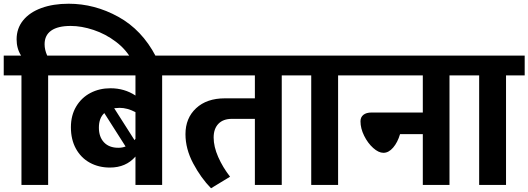

<svg xmlns="http://www.w3.org/2000/svg" viewBox="-40 -991 2832 1029"><path d="M795 -689 668 -667Q637 -725 581.5 -767Q526 -809 461.5 -830.5Q397 -852 339 -852Q270 -852 234.5 -827Q199 -802 199 -754Q199 -724 213 -693H315V-587H218V0H75V-587H-20V-693H73Q49 -731 49 -780Q49 -839 84 -882Q119 -925 182 -948Q245 -971 328 -971Q467 -971 594 -901Q721 -831 795 -689Z M929 -587H829V0H686V-152Q635 -93 549 -93Q489 -93 441.5 -119Q394 -145 367 -194Q340 -243 340 -309Q340 -373 368.5 -420.5Q397 -468 445 -493Q493 -518 552 -518Q627 -518 686 -479V-587H274V-693H929ZM601 -413Q590 -413 572 -411L681 -240L686 -247V-390Q642 -413 601 -413ZM594 -199Q616 -199 633 -206L519 -385Q490 -358 490 -307Q490 -257 517.5 -228Q545 -199 594 -199Z M1570 -587H1470V0H1326V-354H1203Q1156 -354 1130.5 -327.5Q1105 -301 1105 -254Q1105 -205 1129.5 -149.5Q1154 -94 1193 -44L1091 18Q1037 -37 995.5 -115Q954 -193 954 -272Q954 -358 1011 -411Q1068 -464 1165 -464H1326V-587H889V-693H1570Z M1872 -587H1772V0H1628V-587H1530V-693H1872Z M2470 -587H2369V0H2226V-272H2104Q2091 -228 2067 -200Q2043 -172 2015 -172Q1989 -172 1960 -198Q1931 -224 1911.5 -263.5Q1892 -303 1892 -341Q1892 -363 1907.5 -375.5Q1923 -388 1952 -388H2226V-587H1832V-693H2470Z M2772 -587H2672V0H2528V-587H2430V-693H2772Z"/></svg>

Font: FiraGOUPP
Style: Bold
Weight: 700
Designer: bBox Type
Foundry: bBox Type GmbH
Version: Version 1.001